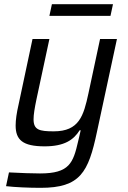

<svg xmlns="http://www.w3.org/2000/svg" viewBox="-20 -697 614 921"><path d="M229 -677 217 -621H510L522 -677ZM175 204C365 204 404 130 445 -64L541 -510H460L404 -248C381 -142 360 -67 238 -67C168 -67 141 -74 141 -125C141 -147 146 -178 155 -221L217 -510H136L69 -195C60 -156 55 -122 55 -95C55 -26 89 5 194 5C289 5 333 -26 362 -72H367C364 -56 359 -38 355 -20C331 85 313 135 172 135C134 135 80 133 23 130L9 196C50 201 119 204 175 204Z"/></svg>

Font: Saira UNSAM
Style: Italic
Weight: 400
Italic angle: -12°
Designer: Hector Gatti with collaboration of the Omnibus-Type team
Foundry: Omnibus-Type
Version: Version 0.072;PS 000.072;hotconv 1.0.88;makeotf.lib2.5.64775